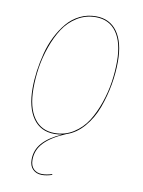

<svg xmlns="http://www.w3.org/2000/svg" viewBox="-82 -585 624 837"><g transform="rotate(10 229.5 -166.0)"><path d="M235.8 1Q172.9 27.3 141.6 60.1Q110.4 92.8 110.4 136.7Q110.4 163.1 124.5 177Q138.7 190.9 162.1 190.9Q182.6 190.9 206.5 183.1L206.1 187Q182.1 194.8 162.1 194.8Q137.2 194.8 121.8 179.7Q106.4 164.6 106.4 136.7Q106.4 94.2 134 62.7Q161.6 31.2 218.3 5.9Q200.2 9.3 185.1 9.3Q123 9.3 89.8 -38.1Q56.6 -85.4 56.6 -170.4Q56.6 -208 62 -247.6Q67.4 -287.1 77.9 -327.6Q88.4 -368.2 106.4 -403.8Q124.5 -439.5 147.9 -467.3Q171.4 -495.1 204.1 -511.2Q236.8 -527.3 274.9 -527.3Q336.4 -527.3 369.6 -480.7Q402.8 -434.1 402.8 -349.6Q402.8 -299.3 393.6 -246.6Q384.3 -193.8 365.5 -142.6Q346.7 -91.3 313 -52.2Q279.3 -13.2 235.8 1ZM60.5 -170.4Q60.5 -86.9 92.8 -40.8Q125 5.4 185.1 5.4Q230.5 5.4 267.8 -18.3Q305.2 -42 328.9 -79.3Q352.5 -116.7 368.9 -164.6Q385.3 -212.4 392.1 -258.8Q398.9 -305.2 398.9 -349.6Q398.9 -432.6 366.7 -478Q334.5 -523.4 274.9 -523.4Q230 -523.4 192.9 -500.5Q155.8 -477.5 131.8 -440.7Q107.9 -403.8 91.3 -356.4Q74.7 -309.1 67.6 -262.5Q60.5 -215.8 60.5 -170.4Z"/></g></svg>

Font: Fira Sans Compressed Four
Style: Italic
Weight: 100
Width: 3
Italic angle: -8°
Designer: Carrois Corporate & Edenspiekermann AG
Foundry: Carrois Corporate GbR & Edenspiekermann AG
Version: Version 4.203;PS 004.203;hotconv 1.0.88;makeotf.lib2.5.64775